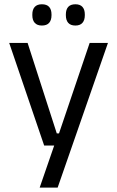

<svg xmlns="http://www.w3.org/2000/svg" viewBox="-20 -684 534 876"><path d="M285.5 -75.5 243 -57 389 -488H472.5L243 172H161L238 -51L273.5 -20H181.5L22 -488H106L239 -75.5ZM171 -567.5Q149.5 -567.5 138.5 -579.8Q127.5 -592 127.5 -614.5V-618Q127.5 -640.5 138.5 -652.5Q149.5 -664.5 171 -664.5Q193.5 -664.5 204.2 -652.5Q215 -640.5 215 -618V-614.5Q215 -592 204.2 -579.8Q193.5 -567.5 171 -567.5ZM324 -567.5Q302 -567.5 291.2 -579.8Q280.5 -592 280.5 -614.5V-618Q280.5 -640.5 291.2 -652.5Q302 -664.5 324 -664.5Q345.5 -664.5 356.2 -652.5Q367 -640.5 367 -618V-614.5Q367 -592 356.2 -579.8Q345.5 -567.5 324 -567.5Z"/></svg>

Font: Anek Tamil Medium
Style: Regular
Weight: 400
Version: Version 1.003